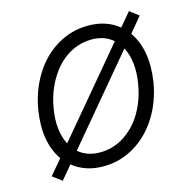

<svg xmlns="http://www.w3.org/2000/svg" viewBox="-91 -658 773 774"><g transform="rotate(-15 295.5 -271.0)"><path d="M78.1 24.5 39.8 -4.3 92 -66.4Q64.6 -105.1 55.4 -157.8Q46.2 -210.6 56.5 -275.6Q70 -356.9 110.1 -420.3Q150.2 -483.7 209.7 -518.5Q269.2 -553.3 337.7 -553.3Q414.4 -553.3 465.6 -511L512.8 -567.1L550.1 -538.4L498.2 -476.2Q525.6 -437.5 535 -384.4Q544.4 -331.3 534.4 -266Q521 -185 480.8 -122Q440.7 -58.9 381.2 -24Q321.7 11 252.8 11Q176.8 11 125 -31.2ZM253.9 -46.9Q310 -46.9 357.1 -78.1Q404.1 -109.4 433.4 -160.7Q462.7 -212 473 -275.6Q487.9 -365.4 456.3 -426.5L164.1 -77.8Q199.6 -46.9 253.9 -46.9ZM134.2 -116.5 426.5 -464.5Q391.3 -495.7 337 -495.7Q294.7 -495.7 257.1 -477.5Q219.5 -459.2 191.6 -427.6Q163.7 -396 144.5 -354.4Q125.4 -312.9 117.9 -266Q103 -176.5 134.2 -116.5Z"/></g></svg>

Font: Karasuma Gothic
Style: Light Italic
Weight: 300
Italic angle: 9.39998°
Designer: Rasmus Andersson / Ryoko Nishizuka
Foundry: rsms
Version: Version 1.00